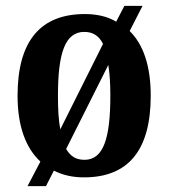

<svg xmlns="http://www.w3.org/2000/svg" viewBox="-20 -596 576 656"><path d="M118 -44 74 40H137L164 -13C194 2 227 10 267 10C417 10 495 -81 495 -269C495 -372 469 -445 423 -490L467 -576H405L377 -522C347 -540 310 -548 270 -548C119 -548 40 -457 40 -269C40 -165 68 -90 118 -44ZM332 -446 186 -154C180 -185 178 -224 178 -269C178 -414 202 -487 268 -487C297 -487 318 -474 332 -446ZM269 -50C239 -50 221 -62 206 -87L350 -374C355 -344 357 -310 357 -269C357 -125 334 -50 269 -50Z"/></svg>

Font: Noto Serif Tamil Condensed
Style: Bold Italic
Weight: 700
Width: 3
Italic angle: -12°
Designer: Indian Type Foundry, Tom Grace, and the Monotype Design Team
Foundry: Monotype Imaging Inc.
Version: Version 2.003